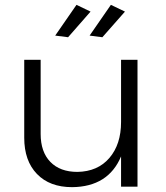

<svg xmlns="http://www.w3.org/2000/svg" viewBox="-20 -771 685 793"><path d="M354 -723.1 261.2 -617.2 208 -624 295.9 -751ZM402.8 -617.2 350.1 -624 438 -751 496.1 -723.1ZM480 -523.9H547.9V0H480V-125Q427.2 0.5 277.8 2Q185.1 2 132.6 -52.5Q80.1 -106.9 80.1 -202.1V-523.9H147.9V-217.8Q147.9 -143.6 188 -102.3Q228 -61 299.8 -61Q383.8 -62.5 431.9 -118.7Q480 -174.8 480 -267.1Z"/></svg>

Font: Montserrat arm Light
Style: Regular
Weight: 300
Designer: Julieta Ulanovsky
Foundry: Julieta Ulanovsky
Version: Version 6.000;PS 006.000;hotconv 1.0.88;makeotf.lib2.5.64775